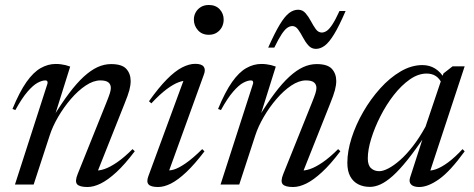

<svg xmlns="http://www.w3.org/2000/svg" viewBox="-20 -740 1900 770"><path d="M41.5 -298.5 30 -303Q58.5 -372 86.2 -411.2Q114 -450.5 143.2 -467Q172.5 -483.5 203.5 -483.5Q214.5 -483.5 224.2 -482.2Q234 -481 243 -478.8Q252 -476.5 261.5 -473L197.5 -269H192Q227 -326 257.5 -366.5Q288 -407 316.2 -432.8Q344.5 -458.5 371.2 -470.8Q398 -483 425.5 -483Q469 -483 486.5 -463.8Q504 -444.5 504 -415Q504 -398.5 498.8 -378.5Q493.5 -358.5 479 -323L366.5 -40L360.5 -56.5Q376.5 -54.5 398.8 -62Q421 -69.5 449.5 -89Q478 -108.5 511.5 -142L520.5 -133.5Q481 -81 446.8 -49.5Q412.5 -18 384 -4Q355.5 10 331 10Q299 10 289.2 -1.2Q279.5 -12.5 291.5 -42L407 -329.5Q416.5 -353 420.5 -365.8Q424.5 -378.5 424.5 -387Q424.5 -401.5 414.8 -409.5Q405 -417.5 382.5 -417.5Q354.5 -417.5 323.8 -397Q293 -376.5 264.2 -343Q235.5 -309.5 213.2 -271.2Q191 -233 179.5 -197.5L115 0H40L170.5 -405Q171.5 -410 169.8 -413.8Q168 -417.5 162 -417.5Q148.5 -417.5 130.5 -407.8Q112.5 -398 90.2 -372.2Q68 -346.5 41.5 -298.5Z M575 -33.5 720.5 -429 732 -416Q717.5 -418 696.5 -410.2Q675.5 -402.5 648.2 -382.2Q621 -362 587 -325.5L577.5 -334Q617 -389.5 649.5 -422.2Q682 -455 710.2 -469.5Q738.5 -484 763 -484Q788.5 -484 797 -472.5Q805.5 -461 797.5 -440.5L652.5 -40L642 -58.5Q655.5 -54 675.5 -59.5Q695.5 -65 724.2 -84.8Q753 -104.5 791 -142L800 -133Q760.5 -81 727 -49.5Q693.5 -18 665.8 -4Q638 10 614 10Q585.5 10 576 -0.2Q566.5 -10.5 575 -33.5ZM757.5 -661.5Q757.5 -677.5 765 -690.8Q772.5 -704 785.8 -712Q799 -720 817.5 -720Q845 -720 861 -702.8Q877 -685.5 877 -661.5Q877 -645 869.8 -631.2Q862.5 -617.5 849.2 -609Q836 -600.5 817.5 -600.5Q790 -600.5 773.8 -618.8Q757.5 -637 757.5 -661.5Z M866 -298.5 854.5 -303Q883 -372 910.8 -411.2Q938.5 -450.5 967.8 -467Q997 -483.5 1028 -483.5Q1039 -483.5 1048.8 -482.2Q1058.5 -481 1067.5 -478.8Q1076.5 -476.5 1086 -473L1022 -269H1016.5Q1051.5 -326 1082 -366.5Q1112.5 -407 1140.8 -432.8Q1169 -458.5 1195.8 -470.8Q1222.5 -483 1250 -483Q1293.5 -483 1311 -463.8Q1328.5 -444.5 1328.5 -415Q1328.5 -398.5 1323.2 -378.5Q1318 -358.5 1303.5 -323L1191 -40L1185 -56.5Q1201 -54.5 1223.2 -62Q1245.5 -69.5 1274 -89Q1302.5 -108.5 1336 -142L1345 -133.5Q1305.5 -81 1271.2 -49.5Q1237 -18 1208.5 -4Q1180 10 1155.5 10Q1123.5 10 1113.8 -1.2Q1104 -12.5 1116 -42L1231.5 -329.5Q1241 -353 1245 -365.8Q1249 -378.5 1249 -387Q1249 -401.5 1239.2 -409.5Q1229.5 -417.5 1207 -417.5Q1179 -417.5 1148.2 -397Q1117.5 -376.5 1088.8 -343Q1060 -309.5 1037.8 -271.2Q1015.5 -233 1004 -197.5L939.5 0H864.5L995 -405Q996 -410 994.2 -413.8Q992.5 -417.5 986.5 -417.5Q973 -417.5 955 -407.8Q937 -398 914.8 -372.2Q892.5 -346.5 866 -298.5ZM1366 -696Q1340.5 -636.5 1320.2 -603.2Q1300 -570 1282.5 -557Q1265 -544 1247 -544Q1229 -544 1216.8 -557.8Q1204.5 -571.5 1195 -589.8Q1185.5 -608 1175.5 -621.8Q1165.5 -635.5 1152.5 -635.5Q1142.5 -635.5 1132.2 -628.5Q1122 -621.5 1109.5 -602.8Q1097 -584 1080 -549H1055.5Q1082 -608.5 1102 -641.5Q1122 -674.5 1139.5 -687.8Q1157 -701 1175.5 -701Q1193.5 -701 1205.5 -687Q1217.5 -673 1227 -655Q1236.5 -637 1246.5 -623.2Q1256.5 -609.5 1270.5 -609.5Q1280.5 -609.5 1290.8 -616.5Q1301 -623.5 1313.2 -642.2Q1325.5 -661 1341.5 -696Z M1624.5 -27.5 1681.5 -204H1690Q1648 -141 1614.8 -99.5Q1581.5 -58 1554.8 -34.2Q1528 -10.5 1505.8 -0.5Q1483.5 9.5 1463.5 9.5Q1437 9.5 1416.5 -1Q1396 -11.5 1384.5 -32.8Q1373 -54 1373 -87Q1373 -133.5 1390 -186.8Q1407 -240 1436.8 -291.5Q1466.5 -343 1504.8 -385.5Q1543 -428 1586.5 -453.5Q1630 -479 1674 -479Q1702.5 -479 1724.8 -465.2Q1747 -451.5 1763.5 -424L1752 -405Q1743 -425 1727.8 -435Q1712.5 -445 1691 -445Q1657 -445 1623.2 -421.2Q1589.5 -397.5 1559.2 -358.8Q1529 -320 1505.8 -274.2Q1482.5 -228.5 1468.8 -184Q1455 -139.5 1455 -104.5Q1455 -77.5 1468 -65.5Q1481 -53.5 1501 -53.5Q1516.5 -53.5 1538 -64.8Q1559.5 -76 1584.8 -98.2Q1610 -120.5 1636 -154Q1662 -187.5 1686.5 -232L1758.5 -445.5L1795 -474H1843.5L1700.5 -40L1690.5 -57Q1705.5 -53.5 1727.5 -61Q1749.5 -68.5 1776.8 -88.5Q1804 -108.5 1835 -142L1843.5 -133Q1785.5 -53 1741 -21.5Q1696.5 10 1661.5 10Q1638.5 10 1628.8 0Q1619 -10 1624.5 -27.5Z"/></svg>

Font: Newsreader 48pt
Style: Italic
Weight: 400
Italic angle: -17°
Version: Version 1.003